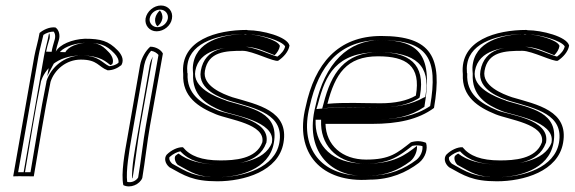

<svg xmlns="http://www.w3.org/2000/svg" viewBox="-20 -630 2092 699"><path d="M28 12C54 11 77 12 103 12C123 -103 141 -220 164 -332C178 -376 221 -413 274 -413C336 -413 337 -387 372 -374C390 -374 407 -381 422 -393C434 -414 420 -435 408 -447C375 -481 347 -489 289 -489C242 -487 197 -468 183 -442C185 -454 189 -467 193 -480C201 -502 194 -522 182 -530C160 -533 137 -521 124 -510C119 -480 110 -452 105 -425ZM46 -3 120 -425C124 -449 132 -475 138 -503C148 -510 163 -515 175 -515C181 -509 183 -496 178 -482C174 -468 170 -455 168 -442L152 -353L196 -437C204 -453 242 -472 287 -474C344 -474 365 -468 396 -436C407 -425 414 -410 411 -401C401 -393 389 -390 378 -389C352 -400 341 -428 276 -428C215 -428 165 -385 149 -334V-333V-332C127 -224 110 -113 91 -3ZM66 -3H71C90 -112 107 -225 129 -332V-333C142 -375 184 -428 276 -428C347 -428 368 -403 382 -393C384 -394 387 -395 389 -397C396 -412 386 -430 376 -440C346 -472 332 -474 289 -474C263 -472 229 -461 218 -440L148 -442C150 -454 154 -467 158 -481C162 -491 162 -500 160 -508C159 -508 159 -508 158 -507C153 -478 144 -450 140 -425Z M510 -563C506 -538 524 -516 550 -516C577 -516 602 -537 606 -562C611 -588 593 -610 566 -610C540 -610 515 -589 510 -563ZM444 -130C434 -75 420 2 429 44C455 57 489 41 498 18C508 -41 516 -116 526 -172L573 -435C567 -448 548 -460 527 -460C511 -446 495 -420 490 -393ZM525 -563C528 -581 545 -595 563 -595C582 -595 594 -579 591 -562C588 -546 572 -531 553 -531C535 -531 522 -547 525 -563ZM459 -130 505 -393C509 -413 519 -433 530 -445C543 -443 552 -436 557 -430L511 -172C501 -116 493 -42 483 16C477 27 459 37 443 32C438 -8 450 -78 459 -130ZM545 -563C543 -551 547 -540 553 -534C561 -540 569 -550 571 -562C573 -575 568 -586 562 -592C555 -586 547 -575 545 -563ZM479 -130C471 -84 459 -22 461 20C461 19 463 18 463 17C473 -41 481 -116 491 -172L536 -424C531 -414 527 -404 525 -393Z M587 -67C577 -55 580 -35 597 -21C651 9 682 30 771 30C868 30 994 -6 1012 -110C1033 -227 918 -249 826 -276C791 -288 716 -317 726 -372C738 -442 800 -445 864 -445C899 -445 979 -403 993 -409C1012 -422 1030 -441 1034 -464C1026 -497 934 -520 883 -520L878 -521C771 -521 635 -485 647 -360C643 -278 702 -240 766 -214C814 -194 947 -179 935 -112C913 -50 832 -46 782 -46C714 -46 672 -62 646 -94C628 -95 604 -84 587 -67ZM597 -58C610 -70 627 -78 637 -79C667 -46 712 -31 779 -31C826 -31 921 -32 949 -109L950 -111V-112C965 -197 812 -212 773 -228C710 -254 659 -289 663 -362V-363L662 -364C661 -376 661 -388 663 -398C676 -477 779 -506 874 -506L879 -505H880C927 -505 1007 -482 1018 -461C1015 -447 1004 -434 990 -424C969 -428 904 -460 867 -460C806 -460 726 -458 711 -372C699 -302 786 -273 819 -262C916 -234 1015 -213 997 -110C981 -21 870 15 773 15C687 15 661 -4 607 -34C594 -46 596 -56 597 -58ZM619 -63C614 -57 616 -41 627 -30C681 0 702 15 773 15C846 15 960 -11 977 -110C997 -221 897 -236 804 -263V-264H803C766 -277 680 -310 691 -372C705 -449 792 -460 867 -460C915 -460 952 -439 980 -429C989 -438 997 -450 999 -463C991 -486 915 -505 880 -505H872L868 -506C792 -504 688 -481 682 -385C682 -378 682 -370 683 -362V-361C679 -282 731 -249 791 -225C826 -211 984 -189 970 -112V-111C944 -40 837 -31 779 -31C711 -31 662 -46 630 -71C627 -69 623 -67 619 -63Z M1093 -242C1050 -72 1151 37 1326 24C1401 24 1459 -2 1505 -37C1530 -57 1538 -89 1531 -110C1514 -117 1496 -118 1476 -112C1426 -73 1400 -49 1313 -49C1225 -49 1167 -102 1165 -179H1334C1429 -179 1503 -195 1560 -237C1592 -421 1551 -499 1368 -499C1209 -499 1126 -397 1093 -242ZM1107 -241C1140 -392 1216 -484 1365 -484C1538 -484 1576 -417 1546 -244C1494 -209 1426 -194 1336 -194H1149V-176C1152 -92 1216 -34 1310 -34C1399 -34 1433 -62 1481 -99C1495 -102 1507 -101 1518 -98C1520 -82 1512 -61 1496 -48C1452 -15 1399 9 1328 9H1327C1309 10 1292 10 1276 9C1142 -1 1071 -97 1107 -241ZM1128 -242C1088 -81 1182 9 1297 10C1305 10 1313 10 1322 9H1325H1328C1381 9 1429 -9 1474 -43C1490 -56 1500 -81 1498 -99C1455 -65 1414 -34 1310 -34C1186 -34 1132 -102 1129 -178V-194H1336C1418 -194 1474 -206 1525 -241C1557 -426 1509 -484 1365 -484C1249 -484 1162 -402 1128 -242ZM1132 -233 1138 -253C1165 -356 1202 -440 1359 -440C1495 -440 1548 -390 1529 -282L1528 -277L1521 -274C1481 -251 1425 -239 1362 -239C1296 -239 1230 -242 1178 -237ZM1153 -235 1171 -237C1230 -243 1298 -239 1362 -239C1417 -239 1462 -248 1499 -269L1507 -274L1509 -282C1530 -399 1467 -440 1359 -440C1234 -440 1186 -363 1158 -253ZM1172 -252C1200 -360 1241 -425 1356 -425C1460 -425 1513 -390 1494 -282C1461 -263 1418 -254 1365 -254C1302 -254 1233 -258 1172 -252Z M1605 -67C1595 -55 1598 -35 1615 -21C1669 9 1700 30 1789 30C1886 30 2012 -6 2030 -110C2051 -227 1936 -249 1844 -276C1809 -288 1734 -317 1744 -372C1756 -442 1818 -445 1882 -445C1917 -445 1997 -403 2011 -409C2030 -422 2048 -441 2052 -464C2044 -497 1952 -520 1901 -520L1896 -521C1789 -521 1653 -485 1665 -360C1661 -278 1720 -240 1784 -214C1832 -194 1965 -179 1953 -112C1931 -50 1850 -46 1800 -46C1732 -46 1690 -62 1664 -94C1646 -95 1622 -84 1605 -67ZM1615 -58C1628 -70 1645 -78 1655 -79C1685 -46 1730 -31 1797 -31C1844 -31 1939 -32 1967 -109L1968 -111V-112C1983 -197 1830 -212 1791 -228C1728 -254 1677 -289 1681 -362V-363L1680 -364C1679 -376 1679 -388 1681 -398C1694 -477 1797 -506 1892 -506L1897 -505H1898C1945 -505 2025 -482 2036 -461C2033 -447 2022 -434 2008 -424C1987 -428 1922 -460 1885 -460C1824 -460 1744 -458 1729 -372C1717 -302 1804 -273 1837 -262C1934 -234 2033 -213 2015 -110C1999 -21 1888 15 1791 15C1705 15 1679 -4 1625 -34C1612 -46 1614 -56 1615 -58ZM1637 -63C1632 -57 1634 -41 1645 -30C1699 0 1720 15 1791 15C1864 15 1978 -11 1995 -110C2015 -221 1915 -236 1822 -263V-264H1821C1784 -277 1698 -310 1709 -372C1723 -449 1810 -460 1885 -460C1933 -460 1970 -439 1998 -429C2007 -438 2015 -450 2017 -463C2009 -486 1933 -505 1898 -505H1890L1886 -506C1810 -504 1706 -481 1700 -385C1700 -378 1700 -370 1701 -362V-361C1697 -282 1749 -249 1809 -225C1844 -211 2002 -189 1988 -112V-111C1962 -40 1855 -31 1797 -31C1729 -31 1680 -46 1648 -71C1645 -69 1641 -67 1637 -63Z"/></svg>

Font: Snowfall
Style: EcoObl
Weight: 400
Designer: Jasper
Foundry: Cannot Into Space Fonts
Version: Version 0.9